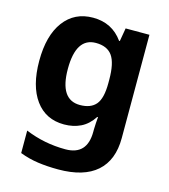

<svg xmlns="http://www.w3.org/2000/svg" viewBox="-117 -649 866 982"><g transform="rotate(15 316.5 -158.0)"><path d="M255 -556Q356 -556 413 -476H417L429 -546H555V1Q555 118 486 179Q417 240 282 240Q224 240 174.5 233Q125 226 78 208V89Q179 131 291 131Q406 131 406 7V-4Q406 -21 407.5 -39Q409 -57 410 -71H406Q378 -28 339 -9Q300 10 251 10Q154 10 99.5 -64.5Q45 -139 45 -272Q45 -406 101 -481Q157 -556 255 -556ZM302 -435Q197 -435 197 -270Q197 -107 304 -107Q361 -107 388.5 -139.5Q416 -172 416 -253V-271Q416 -359 389 -397Q362 -435 302 -435Z"/></g></svg>

Font: Noto Sans Sinhala UI
Style: Bold
Weight: 700
Designer: Jelle Bosma - Monotype Design Team
Foundry: Monotype Imaging Inc.
Version: Version 2.006; ttfautohint (v1.8.4.7-5d5b)